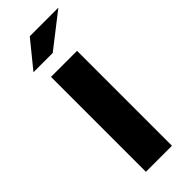

<svg xmlns="http://www.w3.org/2000/svg" viewBox="-219 -672 698 698"><g transform="rotate(-45 130.0 -323.5)"><path d="M63 -488V0H197V-488ZM113 -647 30 -545H129L260 -647Z"/></g></svg>

Font: sklik
Style: Regular
Weight: 400
Designer: Joe Prince
Foundry: Joe Prince
Version: Version 1.001